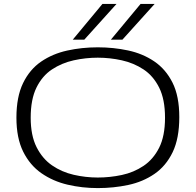

<svg xmlns="http://www.w3.org/2000/svg" viewBox="-20 -952 1001 982"><path d="M480 10Q400 10 325.5 -7.5Q251 -25 192 -66Q133 -107 98.5 -176.5Q64 -246 64 -350Q64 -457 98 -527Q132 -597 190.5 -637Q249 -677 324 -693.5Q399 -710 480 -710Q560 -710 635 -694Q710 -678 769 -638Q828 -598 862.5 -529Q897 -460 897 -353Q897 -244 863 -173.5Q829 -103 770 -62.5Q711 -22 636 -6Q561 10 480 10ZM480 -44Q542 -44 603 -57Q664 -70 714 -103.5Q764 -137 794 -196.5Q824 -256 824 -350Q824 -444 794 -504Q764 -564 714 -597Q664 -630 603 -643.5Q542 -657 480 -657Q418 -657 357 -643.5Q296 -630 246 -597Q196 -564 166.5 -504Q137 -444 137 -350Q137 -259 167 -199.5Q197 -140 246.5 -106Q296 -72 357 -58Q418 -44 480 -44ZM547 -749 699 -932H771L606 -749ZM352 -749 504 -932H576L411 -749Z"/></svg>

Font: Georama Extended Light
Style: Regular
Weight: 300
Width: 7
Designer: Jean-Baptiste Levee
Foundry: Production Type
Version: Version 1.000